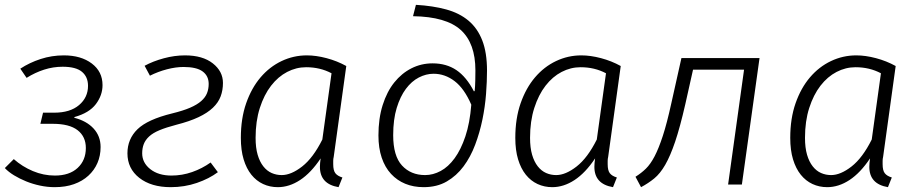

<svg xmlns="http://www.w3.org/2000/svg" viewBox="-21 -763 3805 794"><path d="M36 -105Q71 -74 115 -55.5Q159 -37 206 -37Q266 -37 300 -68.5Q334 -100 334 -151Q334 -198 300 -224.5Q266 -251 197 -251H146L157 -297H203Q269 -297 306 -328.5Q343 -360 343 -408Q343 -445 318 -466Q293 -487 238 -487Q199 -487 161.5 -475Q124 -463 89 -441L63 -479Q101 -504 147 -519Q193 -534 243 -534Q314 -534 358.5 -500.5Q403 -467 403 -411Q403 -369 375.5 -332.5Q348 -296 287 -279L286 -276Q337 -263 366 -231.5Q395 -200 395 -155Q395 -119 382 -89Q369 -59 344.5 -36.5Q320 -14 285 -1.5Q250 11 205 11Q175 11 144.5 4.5Q114 -2 87 -13Q60 -24 37 -38Q14 -52 -1 -68Z M577 -491Q612 -510 656.5 -522Q701 -534 744 -534Q817 -534 859 -501Q901 -468 901 -420Q901 -390 891.5 -364.5Q882 -339 859.5 -317.5Q837 -296 800 -278.5Q763 -261 708 -247Q666 -236 638.5 -224.5Q611 -213 595.5 -198.5Q580 -184 573.5 -167Q567 -150 567 -129Q567 -90 600.5 -63.5Q634 -37 688 -37Q732 -37 773.5 -51.5Q815 -66 850 -91L880 -51Q844 -24 793 -6.5Q742 11 685 11Q604 11 555 -27.5Q506 -66 506 -129Q506 -188 547.5 -228.5Q589 -269 691 -294Q736 -305 765 -317.5Q794 -330 811 -345Q828 -360 835 -377.5Q842 -395 842 -416Q842 -449 817 -467.5Q792 -486 738 -486Q706 -486 669.5 -476.5Q633 -467 599 -450Z M1379 11Q1302 -2 1302 -73Q1302 -88 1305 -108Q1265 -48 1220 -18.5Q1175 11 1128 11Q1095 11 1067 -2Q1039 -15 1018.5 -40.5Q998 -66 986.5 -104Q975 -142 975 -193Q975 -273 997 -336Q1019 -399 1056.5 -443Q1094 -487 1143.5 -510.5Q1193 -534 1248 -534Q1286 -534 1329.5 -522.5Q1373 -511 1411 -490L1359 -114Q1357 -106 1357 -98V-84Q1357 -58 1366 -46.5Q1375 -35 1395 -29ZM1144 -39Q1183 -39 1228.5 -74.5Q1274 -110 1312 -186L1350 -460Q1303 -485 1245 -485Q1204 -485 1166.5 -465.5Q1129 -446 1100 -408.5Q1071 -371 1053.5 -316.5Q1036 -262 1036 -193Q1036 -152 1044.5 -123Q1053 -94 1068 -75Q1083 -56 1102.5 -47.5Q1122 -39 1144 -39Z M1699 -743Q1769 -739 1824 -724Q1879 -709 1916.5 -677.5Q1954 -646 1973.5 -595.5Q1993 -545 1993 -471Q1993 -427 1989 -374.5Q1985 -322 1974 -268.5Q1963 -215 1944 -164.5Q1925 -114 1896 -75Q1867 -36 1826.5 -12.5Q1786 11 1731 11Q1689 11 1655 -3Q1621 -17 1596 -44Q1571 -71 1557.5 -111Q1544 -151 1544 -203Q1544 -273 1561.5 -328.5Q1579 -384 1609.5 -422Q1640 -460 1680.5 -480.5Q1721 -501 1768 -501Q1825 -501 1866.5 -473Q1908 -445 1939 -385L1942 -387Q1944 -406 1944.5 -431Q1945 -456 1945 -472Q1945 -584 1884.5 -639Q1824 -694 1687 -696ZM1737 -39Q1770 -39 1801.5 -56Q1833 -73 1859 -108.5Q1885 -144 1903.5 -199Q1922 -254 1928 -330Q1899 -397 1859 -427.5Q1819 -458 1772 -458Q1741 -458 1711 -442.5Q1681 -427 1657.5 -395.5Q1634 -364 1619.5 -316.5Q1605 -269 1605 -204Q1605 -118 1641.5 -78.5Q1678 -39 1737 -39Z M2514 11Q2437 -2 2437 -73Q2437 -88 2440 -108Q2400 -48 2355 -18.5Q2310 11 2263 11Q2230 11 2202 -2Q2174 -15 2153.5 -40.5Q2133 -66 2121.5 -104Q2110 -142 2110 -193Q2110 -273 2132 -336Q2154 -399 2191.5 -443Q2229 -487 2278.5 -510.5Q2328 -534 2383 -534Q2421 -534 2464.5 -522.5Q2508 -511 2546 -490L2494 -114Q2492 -106 2492 -98V-84Q2492 -58 2501 -46.5Q2510 -35 2530 -29ZM2279 -39Q2318 -39 2363.5 -74.5Q2409 -110 2447 -186L2485 -460Q2438 -485 2380 -485Q2339 -485 2301.5 -465.5Q2264 -446 2235 -408.5Q2206 -371 2188.5 -316.5Q2171 -262 2171 -193Q2171 -152 2179.5 -123Q2188 -94 2203 -75Q2218 -56 2237.5 -47.5Q2257 -39 2279 -39Z M2607 -32Q2631 -47 2650 -65.5Q2669 -84 2686 -116.5Q2703 -149 2720 -201Q2737 -253 2755 -335L2797 -523H3120L3047 0H2990L3056 -475H2845L2813 -332Q2791 -236 2771 -177Q2751 -118 2730 -81.5Q2709 -45 2684.5 -25Q2660 -5 2630 11Z M3651 11Q3574 -2 3574 -73Q3574 -88 3577 -108Q3537 -48 3492 -18.5Q3447 11 3400 11Q3367 11 3339 -2Q3311 -15 3290.5 -40.5Q3270 -66 3258.5 -104Q3247 -142 3247 -193Q3247 -273 3269 -336Q3291 -399 3328.5 -443Q3366 -487 3415.5 -510.5Q3465 -534 3520 -534Q3558 -534 3601.5 -522.5Q3645 -511 3683 -490L3631 -114Q3629 -106 3629 -98V-84Q3629 -58 3638 -46.5Q3647 -35 3667 -29ZM3416 -39Q3455 -39 3500.5 -74.5Q3546 -110 3584 -186L3622 -460Q3575 -485 3517 -485Q3476 -485 3438.5 -465.5Q3401 -446 3372 -408.5Q3343 -371 3325.5 -316.5Q3308 -262 3308 -193Q3308 -152 3316.5 -123Q3325 -94 3340 -75Q3355 -56 3374.5 -47.5Q3394 -39 3416 -39Z"/></svg>

Font: Glekhifnjqigglhiwekvrgaqftz
Style: Regular
Weight: 300
Italic angle: -8°
Designer: Carrois Corporate & Edenspiekermann
Foundry: Carrois Corporate GbR & Edenspiekermann AG
Version: Version 2.001